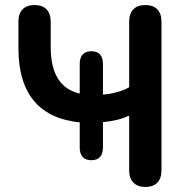

<svg xmlns="http://www.w3.org/2000/svg" viewBox="-20 -733 736 761"><path d="M556 8C598 8 620 -16 620 -58V-647C620 -690 597 -713 556 -713C515 -713 492 -690 492 -647V-387C464 -371 425 -361 388 -358V-480C388 -513 372 -530 342 -530C313 -530 296 -513 296 -480V-362C220 -380 181 -439 181 -548V-647C181 -690 158 -713 117 -713C76 -713 53 -690 53 -647V-542C53 -354 143 -263 296 -248V-148C296 -115 312 -98 342 -98C372 -98 388 -115 388 -148V-249C425 -252 464 -261 492 -275V-58C492 -16 515 8 556 8Z"/></svg>

Font: Nunito
Style: Bold
Weight: 700
Designer: Vernon Adams
Foundry: Vernon Adams
Version: Version 3.602